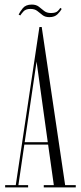

<svg xmlns="http://www.w3.org/2000/svg" viewBox="-20 -820 354 840"><path d="M2.5 0V-10H49L152.5 -702H162.5L265 -10H311.5V0H171.5V-10H215.5L190.5 -187.5H86.5L60.5 -10H103V0ZM88 -198H189L140 -550.5ZM196 -745Q177.5 -745 166 -754Q154.5 -763 143.2 -772Q132 -781 113 -781Q92 -781 81.8 -769.2Q71.5 -757.5 69 -752.5L61.5 -756Q66.5 -767.5 79.5 -783.8Q92.5 -800 119 -800Q138 -800 149.8 -790.8Q161.5 -781.5 173 -772.2Q184.5 -763 203 -763Q224 -763 232.8 -771.8Q241.5 -780.5 243.5 -785.5L250 -781Q244.5 -770.5 231.8 -757.8Q219 -745 196 -745Z"/></svg>

Font: Imbue 100pt ExtraLight
Style: Regular
Weight: 200
Designer: Tyler Finck
Foundry: Etcetera Type Company
Version: Version 1.102; ttfautohint (v1.8.3)